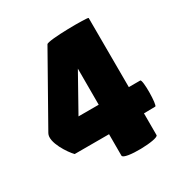

<svg xmlns="http://www.w3.org/2000/svg" viewBox="-163 -834 925 963"><g transform="rotate(-30 299.0 -352.0)"><path d="M277 -20C277 9 481 3 481 -21V-147L547 -148C559 -148 562 -299 547 -299H481L480 -700C480 -707 244 -706 235 -689L16 -301C-8 -258 54 -168 78 -144H277ZM189 -298 306 -507V-298Z"/></g></svg>

Font: Lilita 2
Style: Regular
Weight: 400
Designer: Juan Montoreano
Foundry: Juan Montoreano
Version: Version 2.001